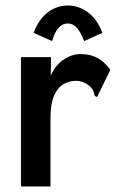

<svg xmlns="http://www.w3.org/2000/svg" viewBox="-20 -675 440 696"><path d="M56 -468H165L164 -401Q180 -438 210 -458.5Q240 -479 273 -479Q308 -479 334 -464.5Q360 -450 380 -422L336 -332L332 -323L324 -327Q321 -335 318.5 -344Q316 -353 304 -364Q294 -372 282 -377Q270 -382 256 -382Q232 -382 211 -370.5Q190 -359 176.5 -329.5Q163 -300 163 -247V1H56ZM169 -526 102 -556Q121 -606 153.5 -630.5Q186 -655 226 -655Q265 -655 298.5 -630.5Q332 -606 351 -556L285 -526Q273 -557 259 -573.5Q245 -590 226 -590Q187 -590 169 -526Z"/></svg>

Font: Inconsolata Condensed ExtraBold
Style: Regular
Weight: 800
Width: 3
Monospace: yes
Designer: Raph Levien, Cyreal, Brenton Simpson
Foundry: Raph Levien, Cyreal, Google
Version: Version 3.001; ttfautohint (v1.8.2.53-6de2)